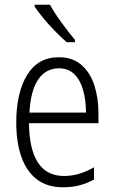

<svg xmlns="http://www.w3.org/2000/svg" viewBox="-20 -785 485 815"><path d="M230 -542Q288 -542 325.5 -509.5Q363 -477 380.5 -422.5Q398 -368 398 -303V-262H103Q104 -152 141 -95Q178 -38 252 -38Q316 -38 379 -75V-23Q350 -7 318 1.5Q286 10 248 10Q180 10 136 -24Q92 -58 70.5 -120Q49 -182 49 -264Q49 -391 95 -466.5Q141 -542 230 -542ZM230 -495Q175 -495 142.5 -448Q110 -401 105 -307H345Q345 -359 333 -402Q321 -445 295.5 -470Q270 -495 230 -495ZM192 -765Q212 -729 242 -688Q272 -647 298 -616V-606H263Q241 -625 215 -651.5Q189 -678 165.5 -706Q142 -734 127 -757V-765Z"/></svg>

Font: Noto Sans Lao UI Cond Light
Style: Regular
Weight: 300
Width: 3
Designer: Monotype Design Team
Foundry: Monotype Imaging Inc.
Version: Version 2.000; ttfautohint (v1.8.4.7-5d5b)